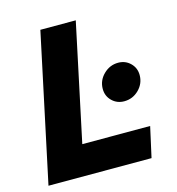

<svg xmlns="http://www.w3.org/2000/svg" viewBox="-105 -790 810 880"><g transform="rotate(-15 300.0 -350.0)"><path d="M17 0 166 -700H334L216 -144H538L506 0ZM453 -284Q419 -284 395.5 -307Q372 -330 372 -364Q372 -404 401.5 -433Q431 -462 471 -462Q505 -462 528.5 -439Q552 -416 552 -382Q552 -342 523 -313Q494 -284 453 -284Z"/></g></svg>

Font: Red Hat Mono
Style: Italic
Weight: 300
Italic angle: -12°
Monospace: yes
Designer: Pentagram, MCKL
Foundry: Pentagram, MCKL
Version: Version 1.023